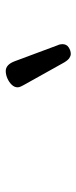

<svg xmlns="http://www.w3.org/2000/svg" viewBox="186 -1082 272 685"><g transform="rotate(-90 322.5 -739.0)"><path d="M473 -623Q466 -623 458.5 -628Q451 -633 443 -646L362 -791Q359 -797 356.5 -802Q354 -807 354 -813Q354 -824 363 -833.5Q372 -843 385.5 -849Q399 -855 412 -855Q435 -855 447 -823L504 -670Q506 -666 507 -661.5Q508 -657 508 -653Q508 -638 496.5 -630.5Q485 -623 473 -623Z"/></g></svg>

Font: Playwrite CO
Style: Regular
Weight: 400
Designer: Veronika Burian, José Scaglione
Foundry: TypeTogether
Version: Version 1.000